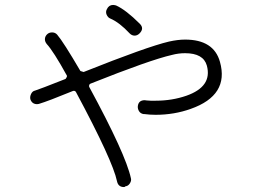

<svg xmlns="http://www.w3.org/2000/svg" viewBox="-20 -761 1040 776"><path d="M481 -5Q458 -5 453 -28Q436 -111 287 -389Q284 -394 278 -394L274 -393Q174 -352 137 -341Q134 -340 130 -340Q110 -340 103 -359Q100 -369 105.5 -381Q111 -393 122 -395Q136 -399 245 -442Q253 -453 250 -456Q196 -554 169 -583Q161 -593 161.5 -603.5Q162 -614 170 -622Q178 -630 190.5 -630Q203 -630 211 -621Q236 -592 305 -474L318 -470Q574 -572 663 -593Q699 -601 728 -601Q844 -601 869 -511Q907 -376 751 -321Q684 -297 609 -297Q586 -297 563 -300H560Q548 -302 542 -311.5Q536 -321 537 -332Q540 -356 565 -356L573 -355Q592 -353 610 -354Q675 -354 733 -374Q839 -411 816 -496Q802 -546 728 -546Q701 -546 675 -539Q587 -519 346 -423Q342 -422 340.5 -417Q339 -412 341 -409Q488 -138 509 -41Q512 -31 505 -20Q498 -9 487 -8Q485 -5 481 -5ZM504 -626Q463 -670 426 -686Q416 -690 411 -701.5Q406 -713 412 -724Q420 -741 437 -741Q441 -741 449 -739Q489 -721 545 -665Q564 -646 544 -626Q535 -617 524 -617Q513 -617 504 -626Z"/></svg>

Font: Shin Retro Maru Gothic Regular
Style: Regular
Weight: 400
Designer: Iose
Foundry: Typographish
Version: Version 1.002